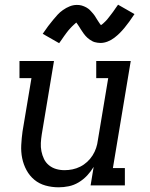

<svg xmlns="http://www.w3.org/2000/svg" viewBox="-20 -790 640 818"><path d="M230 8Q201 8 174 0.5Q147 -7 126.5 -24Q106 -41 93 -65Q80 -89 74.5 -116Q69 -143 70.5 -172Q72 -201 76 -230L114 -457H63V-530H210L158 -218Q155 -199 154 -181Q153 -163 156.5 -145.5Q160 -128 167.5 -112.5Q175 -97 188.5 -86Q202 -75 219 -70Q236 -65 255 -65Q272 -65 289 -68.5Q306 -72 322 -80Q338 -88 351.5 -100.5Q365 -113 374.5 -128Q384 -143 389.5 -159.5Q395 -176 397 -193L441 -457H390V-530H537L461 -74H512V0H366L379 -79Q367 -59 351 -42Q335 -25 315 -13Q295 -1 273 3.5Q251 8 230 8ZM232 -606 162 -646Q174 -664 185 -678.5Q196 -693 206 -705Q216 -717 225.5 -727.5Q235 -738 248.5 -747.5Q262 -757 277 -763Q292 -769 307 -769Q313 -769 318 -768.5Q323 -768 328 -766.5Q333 -765 338 -763Q343 -761 347.5 -758.5Q352 -756 356 -753Q360 -750 363 -747Q366 -744 370 -739.5Q374 -735 377.5 -731Q381 -727 383.5 -723Q386 -719 388.5 -715Q391 -711 393.5 -707Q396 -703 399 -698.5Q402 -694 405 -689.5Q408 -685 410 -683Q414 -685 420 -690.5Q426 -696 429.5 -699.5Q433 -703 436.5 -707Q440 -711 444 -716.5Q448 -722 452.5 -727.5Q457 -733 462 -740Q467 -747 472 -754.5Q477 -762 483 -770L553 -730Q541 -712 530.5 -697.5Q520 -683 510 -671Q500 -659 490 -649Q480 -639 467 -629Q454 -619 438.5 -613Q423 -607 408 -607Q402 -607 395.5 -608Q389 -609 383.5 -610.5Q378 -612 372.5 -615Q367 -618 362 -621.5Q357 -625 353 -628.5Q349 -632 344.5 -637Q340 -642 336.5 -647Q333 -652 330 -656.5Q327 -661 324 -665.5Q321 -670 317.5 -676Q314 -682 310.5 -686.5Q307 -691 305 -694Q302 -691 295.5 -685.5Q289 -680 286 -676.5Q283 -673 279 -669Q275 -665 271 -660Q267 -655 262.5 -649Q258 -643 253 -636Q248 -629 243 -621.5Q238 -614 232 -606Z"/></svg>

Font: Iosevka Curly Slab ExObl
Style: Regular
Weight: 400
Width: 7
Italic angle: -9°
Monospace: yes
Designer: Belleve Invis
Foundry: Belleve Invis
Version: Version 11.1.0; ttfautohint (v1.8.3)